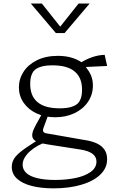

<svg xmlns="http://www.w3.org/2000/svg" viewBox="-20 -818 660 1052"><path d="M83.5 -339Q83.5 -385 108.8 -424.5Q134 -464 182.5 -488Q231 -512 298 -512Q343.5 -512 380.5 -499.5Q417.5 -487 449 -460.5L453 -446Q454.5 -444.5 456 -442.5Q472 -422.5 480.5 -399.8Q489 -377 489 -349.5Q489 -299.5 462 -259.8Q435 -220 388 -197.8Q341 -175.5 282.5 -175.5Q225.5 -175.5 180.2 -196.8Q135 -218 109.2 -255.5Q83.5 -293 83.5 -339ZM553.5 -517.5 567 -456.5 417.5 -449.5 426.5 -477Q451.5 -493 485.2 -504.8Q519 -516.5 553.5 -517.5ZM252 -209 218 -116.5Q215.5 -109.5 215.5 -104Q215.5 -98.5 219.2 -94.2Q223 -90 231 -88L234 -87.5L454 -49L458 -48.5Q489 -42.5 513 -31Q537 -19.5 552 1.5Q567 22.5 567 54.5Q567 102.5 529.8 138.5Q492.5 174.5 426 194.2Q359.5 214 273.5 214Q205.5 214 153.8 200.8Q102 187.5 73.2 161Q44.5 134.5 44.5 96Q44.5 64.5 66 39.2Q87.5 14 138.5 -19L195.5 -56L220.5 -35.5Q205 -29 189 -20.5Q164.5 -7 145.5 9.8Q126.5 26.5 115.2 45.5Q104 64.5 104 84.5Q104 111 124.2 129.8Q144.5 148.5 184.5 158.2Q224.5 168 282 168Q341.5 168 393 157.5Q444.5 147 476.5 124.2Q508.5 101.5 508.5 67.5Q508.5 41 487 24.8Q465.5 8.5 422 1.5L242.5 -26.5Q210 -31.5 191.5 -38Q173 -44.5 164.8 -53.8Q156.5 -63 156.5 -77Q156.5 -92 166 -112.5Q175.5 -133 192 -161.5Q202 -179 203 -181.5L221.5 -217.5ZM268.5 -460Q231.5 -460 208.5 -453.5Q185.5 -447 172.5 -436.5Q160 -426.5 152.8 -407Q145.5 -387.5 145.5 -357Q145.5 -292 185.8 -258.2Q226 -224.5 306.5 -224.5Q343.5 -224.5 366.5 -231Q389.5 -237.5 402.5 -248Q415 -258 422.2 -277.5Q429.5 -297 429.5 -327.5Q429.5 -392.5 389.2 -426.2Q349 -460 268.5 -460ZM286 -637H334L471 -798.5H410.5L310 -672L209.5 -798.5H149Z"/></svg>

Font: Monaspace Argon Var
Style: Regular
Weight: 400
Designer: Riley Cran and the Lettermatic Team
Version: Version 1.000 (Monaspace Argon Var)